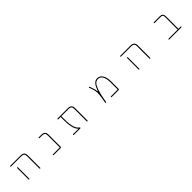

<svg xmlns="http://www.w3.org/2000/svg" viewBox="589 -2450 4321 4321"><g transform="rotate(-45 2750.0 -289.5)"><path d="M694.3 -36.1V-432.6Q694.3 -479.5 671.9 -499Q649.4 -519.5 598.6 -519.5H275.4Q270.5 -519.5 266.6 -522.9Q262.7 -526.4 262.7 -531.2Q262.7 -536.1 266.6 -540Q270.5 -543.9 275.4 -543.9H598.6Q660.2 -543.9 690.4 -516.6Q720.7 -489.3 720.7 -432.6V-36.1Q720.7 -31.2 716.8 -27.3Q712.9 -23.4 707.5 -23.4Q702.1 -23.4 698.2 -27.3Q694.3 -31.2 694.3 -36.1ZM347.7 -36.1V-397.5Q347.7 -402.3 351.6 -406.2Q355.5 -410.2 360.4 -410.2Q365.2 -410.2 369.1 -406.2Q373 -402.3 373 -397.5V-36.1Q373 -31.2 369.1 -27.3Q365.2 -23.4 360.4 -23.4Q355.5 -23.4 351.6 -27.3Q347.7 -31.2 347.7 -36.1Z M1138.7 -23.4Q1132.8 -23.4 1129.4 -27.3Q1126 -31.2 1126 -36.1Q1126 -41 1129.4 -44.4Q1132.8 -47.9 1138.7 -47.9H1348.6Q1353.5 -47.9 1353.5 -52.7V-432.6Q1353.5 -479.5 1331.1 -499Q1308.6 -519.5 1257.8 -519.5H1182.6Q1177.7 -519.5 1173.8 -522.9Q1169.9 -526.4 1169.9 -531.2Q1169.9 -536.1 1173.8 -540Q1177.7 -543.9 1182.6 -543.9H1257.8Q1320.3 -543.9 1349.6 -516.6Q1379.9 -489.3 1379.9 -432.6V-47.9Q1379.9 -38.1 1372.6 -30.8Q1365.2 -23.4 1355.5 -23.4Z M2198.2 -36.1V-432.6Q2198.2 -479.5 2176.8 -499Q2154.3 -519.5 2103.5 -519.5H1881.8Q1877 -519.5 1877 -514.6V-417Q1877 -261.7 1907.2 -168.9Q1934.6 -85.9 1986.3 -52.7Q1996.1 -46.9 1996.1 -35.2Q1996.1 -30.3 1992.7 -26.9Q1989.3 -23.4 1984.4 -23.4H1779.3Q1774.4 -23.4 1770.5 -27.3Q1766.6 -31.2 1766.6 -36.1Q1766.6 -41 1770.5 -44.4Q1774.4 -47.9 1779.3 -47.9H1947.3Q1948.2 -47.9 1948.7 -49.3Q1949.2 -50.8 1948.2 -50.8L1942.4 -56.6Q1897.5 -99.6 1875 -189.5Q1852.5 -279.3 1852.5 -417V-514.6Q1852.5 -519.5 1847.7 -519.5H1779.3Q1774.4 -519.5 1770.5 -522.9Q1766.6 -526.4 1766.6 -531.2Q1766.6 -536.1 1770.5 -540Q1774.4 -543.9 1779.3 -543.9H2103.5Q2165 -543.9 2194.8 -516.1Q2224.6 -488.3 2224.6 -432.6V-36.1Q2224.6 -31.2 2220.7 -27.3Q2216.8 -23.4 2211.4 -23.4Q2206.1 -23.4 2202.1 -27.3Q2198.2 -31.2 2198.2 -36.1Z M2982.4 -23.4Q2977.5 -23.4 2974.1 -26.9Q2970.7 -30.3 2970.7 -35.6Q2970.7 -41 2974.1 -44.4Q2977.5 -47.9 2982.4 -47.9H3193.4Q3197.3 -47.9 3197.3 -52.7V-279.3Q3197.3 -397.5 3159.2 -462.9Q3121.1 -529.3 3051.8 -529.3Q2998 -529.3 2959 -489.3Q2920.9 -450.2 2882.8 -337.9Q2847.7 -231.4 2815.4 -36.1Q2812.5 -23.4 2799.8 -23.4Q2794.9 -23.4 2792 -27.3Q2789.1 -31.2 2789.1 -36.1Q2803.7 -127.9 2810.5 -163.1Q2817.4 -203.1 2822.3 -258.8Q2826.2 -305.7 2826.2 -326.2Q2826.2 -330.1 2826.2 -333Q2825.2 -349.6 2815.9 -392.1Q2806.6 -434.6 2798.8 -458Q2791 -478.5 2771.5 -531.2Q2770.5 -532.2 2770.5 -534.2Q2770.5 -537.1 2772.5 -540Q2775.4 -543.9 2780.3 -543.9Q2793.9 -543.9 2798.8 -530.3Q2829.1 -446.3 2839.8 -403.3Q2845.7 -377 2848.6 -348.6Q2848.6 -343.8 2852.5 -343.8L2853.5 -342.8Q2858.4 -342.8 2859.4 -346.7Q2892.6 -445.3 2932.6 -495.1Q2957 -525.4 2986.8 -540Q3016.6 -554.7 3051.8 -554.7Q3089.8 -554.7 3120.6 -537.1Q3151.4 -519.5 3174.8 -484.4Q3223.6 -413.1 3223.6 -279.3V-47.9Q3223.6 -38.1 3216.3 -30.8Q3209 -23.4 3199.2 -23.4Z M4194.3 -36.1V-432.6Q4194.3 -479.5 4171.9 -499Q4149.4 -519.5 4098.6 -519.5H3775.4Q3770.5 -519.5 3766.6 -522.9Q3762.7 -526.4 3762.7 -531.2Q3762.7 -536.1 3766.6 -540Q3770.5 -543.9 3775.4 -543.9H4098.6Q4160.2 -543.9 4190.4 -516.6Q4220.7 -489.3 4220.7 -432.6V-36.1Q4220.7 -31.2 4216.8 -27.3Q4212.9 -23.4 4207.5 -23.4Q4202.1 -23.4 4198.2 -27.3Q4194.3 -31.2 4194.3 -36.1ZM3847.7 -36.1V-397.5Q3847.7 -402.3 3851.6 -406.2Q3855.5 -410.2 3860.4 -410.2Q3865.2 -410.2 3869.1 -406.2Q3873 -402.3 3873 -397.5V-36.1Q3873 -31.2 3869.1 -27.3Q3865.2 -23.4 3860.4 -23.4Q3855.5 -23.4 3851.6 -27.3Q3847.7 -31.2 3847.7 -36.1Z M4815.4 -23.4Q4810.5 -23.4 4807.1 -27.3Q4803.7 -31.2 4803.7 -36.1Q4803.7 -41 4807.1 -44.4Q4810.5 -47.9 4815.4 -47.9H5100.6Q5105.5 -47.9 5105.5 -52.7V-442.4Q5105.5 -486.3 5089.8 -502.9Q5074.2 -519.5 5028.3 -519.5H4843.8Q4838.9 -519.5 4835.4 -522.9Q4832 -526.4 4832 -531.2Q4832 -536.1 4835.4 -540Q4838.9 -543.9 4843.8 -543.9H5028.3Q5082 -543.9 5106.4 -519.5Q5130.9 -495.1 5130.9 -442.4V-52.7Q5130.9 -47.9 5134.8 -47.9H5202.1Q5207 -47.9 5210.4 -44.4Q5213.9 -41 5213.9 -36.1Q5213.9 -31.2 5210.4 -27.3Q5207 -23.4 5202.1 -23.4Z"/></g></svg>

Font: Rounded-X Mgen+ 2m thin
Style: Regular
Weight: 100
Designer: [Source Han Sans]
Ryoko NISHIZUKA  (kana & ideographs); Paul D. Hunt (Latin, Greek & Cyrillic); Wenlong ZHANG  (bopomofo
Version: Version 1.059.20150602